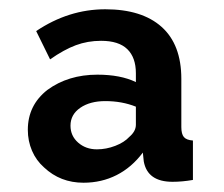

<svg xmlns="http://www.w3.org/2000/svg" viewBox="-20 -733 484 414"><path d="M288 -404 290 -385Q298 -341 352 -341Q373 -341 396 -345V-430Q382 -431 376.5 -437.5Q371 -444 371 -459V-563Q371 -637 328.5 -675Q286 -713 207 -713Q128 -713 58 -666L88 -605Q118 -626 143.5 -635.5Q169 -645 198 -645Q236 -645 254.5 -627Q273 -609 273 -575V-556Q240 -572 190 -572Q127 -572 82 -539Q40 -506 40 -453Q40 -429 49 -408Q58 -387 75 -372Q110 -339 160 -339Q199 -339 231.5 -355.5Q264 -372 288 -404ZM132 -462Q132 -486 153 -500.5Q174 -515 207 -515Q243 -515 273 -503V-464Q273 -450 259 -438Q248 -426 228.5 -418.5Q209 -411 189 -411Q165 -411 148.5 -425.5Q132 -440 132 -462Z"/></svg>

Font: RT Raleway Bold
Style: Regular
Weight: 400
Designer: Matt McInerney, Pablo Impallari, Rodrigo Fuenzalida — Edited by Milan Moffatt in April 2016
Foundry: Matt McInerney, Pablo Impallari, Rodrigo Fuenzalida — Edited by Milan Moffatt in April 2016
Version: Version 3.001